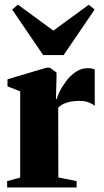

<svg xmlns="http://www.w3.org/2000/svg" viewBox="-20 -826 458 846"><path d="M11.5 0V-28L69 -43.5V-423.5L13 -445.5V-476.5L184 -527.5H200.5L229 -506.5V-482.5L226.5 -389.5H230Q232 -400.5 242.8 -422.5Q253.5 -444.5 271.5 -468.5Q289.5 -492.5 313.5 -509Q337.5 -525.5 366.5 -525.5Q378 -525.5 385.5 -523.8Q393 -522 397.5 -519.5V-360Q390 -366.5 372.8 -374Q355.5 -381.5 330.5 -381.5Q310.5 -381.5 293.2 -378.5Q276 -375.5 261.8 -369Q247.5 -362.5 236.5 -351.5L237 -44L317.5 -28V0ZM170 -583.5 33.5 -784 59 -805.5 215 -691 371 -805 397 -784 260.5 -583.5Z"/></svg>

Font: Merriweather 120pt Black
Style: Regular
Weight: 900
Designer: Eben Sorkin
Foundry: Eben Sorkin
Version: Version 2.100